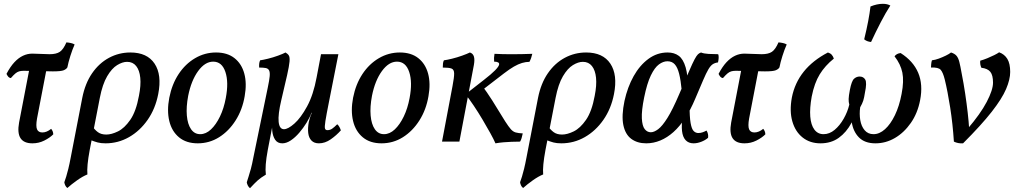

<svg xmlns="http://www.w3.org/2000/svg" viewBox="-20 -742 5340 1006"><path d="M37 -333Q28 -334 22.5 -341Q17 -348 14 -355Q34 -393 55.5 -416Q77 -439 100.5 -450Q124 -461 149 -461Q172 -461 194.5 -459.5Q217 -458 240 -458Q275 -458 293.5 -470.5Q312 -483 328 -520Q340 -519 351.5 -516.5Q363 -514 371 -509Q359 -482 348.5 -448.5Q338 -415 333 -389Q328 -380 314 -374Q300 -368 257 -368Q232 -368 204.5 -369Q177 -370 151 -370.5Q125 -371 103 -371Q90 -371 80 -368Q70 -365 60.5 -357Q51 -349 37 -333ZM150 9Q105 9 87.5 -18Q70 -45 80 -100L136 -391H226L174 -121Q167 -81 174 -64.5Q181 -48 202 -48Q225 -48 248 -67Q259 -54 259 -38Q241 -20 212 -5.5Q183 9 150 9Z M333 243Q326 238 322 229.5Q318 221 317 213Q322 199 327 183Q332 167 338 142.5Q344 118 351 81L411 -229Q426 -305 462.5 -358Q499 -411 551 -439Q603 -467 663 -467Q751 -467 790 -408.5Q829 -350 809 -249Q794 -172 753.5 -114Q713 -56 656 -23.5Q599 9 533 9Q509 9 492 4.5Q475 0 450 -10L462 -83Q476 -62 493 -49.5Q510 -37 537 -37Q564 -37 598 -53.5Q632 -70 662.5 -114Q693 -158 708 -240Q719 -295 715 -334.5Q711 -374 693.5 -396Q676 -418 646 -418Q622 -418 594 -401Q566 -384 541.5 -342.5Q517 -301 503 -229L450 44Q442 87 439 118.5Q436 150 438 172Q413 182 383.5 203Q354 224 333 243Z M1016 9Q956 9 918 -22.5Q880 -54 867 -108Q854 -162 867 -230Q881 -301 916 -354Q951 -407 1002 -437Q1053 -467 1112 -467Q1171 -467 1208.5 -437.5Q1246 -408 1260 -356.5Q1274 -305 1262 -238Q1250 -167 1214.5 -111Q1179 -55 1128 -23Q1077 9 1016 9ZM1029 -39Q1059 -39 1085.5 -64Q1112 -89 1132.5 -131.5Q1153 -174 1163 -228Q1179 -311 1161 -365Q1143 -419 1097 -419Q1054 -419 1018 -369.5Q982 -320 966 -240Q955 -182 959 -136.5Q963 -91 981 -65Q999 -39 1029 -39Z M1290 244Q1283 239 1278.5 230Q1274 221 1273 213Q1277 199 1282.5 183Q1288 167 1294.5 142.5Q1301 118 1308 81L1383 -283Q1391 -321 1393 -342Q1395 -363 1390 -373Q1385 -383 1372.5 -385.5Q1360 -388 1338 -388Q1337 -397 1338 -407.5Q1339 -418 1343 -426Q1358 -428 1384.5 -434.5Q1411 -441 1437 -450.5Q1463 -460 1476 -467Q1488 -460 1493.5 -451Q1499 -442 1497 -419Q1495 -396 1484.5 -349Q1474 -302 1454 -218Q1436 -142 1440 -103.5Q1444 -65 1468 -65Q1489 -65 1522.5 -94.5Q1556 -124 1589 -184.5Q1622 -245 1639 -337L1662 -458H1753L1704 -210Q1690 -140 1685 -108Q1680 -76 1683 -68Q1686 -60 1695 -60Q1709 -60 1720 -67.5Q1731 -75 1747 -91Q1754 -85 1758.5 -76.5Q1763 -68 1766 -59Q1743 -33 1713 -12Q1683 9 1651 9Q1626 9 1612 -5.5Q1598 -20 1595 -45Q1592 -70 1598 -103Q1600 -111 1603.5 -123.5Q1607 -136 1614 -151H1612Q1603 -126 1586 -98.5Q1569 -71 1548 -46.5Q1527 -22 1504 -6.5Q1481 9 1459 9Q1434 9 1421.5 -10Q1409 -29 1406.5 -56.5Q1404 -84 1408 -108L1412 -107L1383 44Q1375 87 1372.5 118.5Q1370 150 1373 173Q1346 189 1330 203.5Q1314 218 1290 244Z M1979 9Q1919 9 1881 -22.5Q1843 -54 1830 -108Q1817 -162 1830 -230Q1844 -301 1879 -354Q1914 -407 1965 -437Q2016 -467 2075 -467Q2134 -467 2171.5 -437.5Q2209 -408 2223 -356.5Q2237 -305 2225 -238Q2213 -167 2177.5 -111Q2142 -55 2091 -23Q2040 9 1979 9ZM1992 -39Q2022 -39 2048.5 -64Q2075 -89 2095.5 -131.5Q2116 -174 2126 -228Q2142 -311 2124 -365Q2106 -419 2060 -419Q2017 -419 1981 -369.5Q1945 -320 1929 -240Q1918 -182 1922 -136.5Q1926 -91 1944 -65Q1962 -39 1992 -39Z M2576 9Q2567 -12 2549 -44.5Q2531 -77 2508.5 -115Q2486 -153 2462.5 -188Q2439 -223 2419 -248L2515 -323Q2555 -354 2574 -373.5Q2593 -393 2595 -403Q2597 -411 2590 -415Q2583 -419 2569 -419Q2568 -429 2568.5 -439Q2569 -449 2571 -460Q2593 -459 2611.5 -458.5Q2630 -458 2646 -458Q2662 -458 2675 -458Q2692 -458 2717 -458.5Q2742 -459 2769 -460Q2767 -450 2763 -438.5Q2759 -427 2754 -418Q2735 -418 2715 -412Q2695 -406 2672.5 -393Q2650 -380 2620 -357L2490 -257L2503 -297Q2531 -260 2559 -216Q2587 -172 2627 -106Q2645 -78 2656.5 -65Q2668 -52 2682 -48Q2696 -44 2719 -43Q2716 -29 2713 -18.5Q2710 -8 2705 0Q2681 0 2660 1Q2639 2 2619 3.5Q2599 5 2576 9ZM2296 0 2351 -291Q2360 -338 2359.5 -358Q2359 -378 2345.5 -383Q2332 -388 2300 -388Q2300 -399 2301 -409Q2302 -419 2306 -426Q2322 -428 2348.5 -434.5Q2375 -441 2401.5 -450.5Q2428 -460 2442 -467Q2458 -462 2463 -446Q2468 -430 2463 -402L2387 0Z M2721 243Q2714 238 2710 229.5Q2706 221 2705 213Q2710 199 2715 183Q2720 167 2726 142.5Q2732 118 2739 81L2799 -229Q2814 -305 2850.5 -358Q2887 -411 2939 -439Q2991 -467 3051 -467Q3139 -467 3178 -408.5Q3217 -350 3197 -249Q3182 -172 3141.5 -114Q3101 -56 3044 -23.5Q2987 9 2921 9Q2897 9 2880 4.5Q2863 0 2838 -10L2850 -83Q2864 -62 2881 -49.5Q2898 -37 2925 -37Q2952 -37 2986 -53.5Q3020 -70 3050.5 -114Q3081 -158 3096 -240Q3107 -295 3103 -334.5Q3099 -374 3081.5 -396Q3064 -418 3034 -418Q3010 -418 2982 -401Q2954 -384 2929.5 -342.5Q2905 -301 2891 -229L2838 44Q2830 87 2827 118.5Q2824 150 2826 172Q2801 182 2771.5 203Q2742 224 2721 243Z M3366 9Q3319 9 3287.5 -14.5Q3256 -38 3246 -87Q3236 -136 3252 -213Q3268 -286 3300 -343Q3332 -400 3377.5 -433.5Q3423 -467 3478 -467Q3513 -467 3536.5 -449.5Q3560 -432 3572.5 -389Q3585 -346 3586 -267L3552 -268Q3547 -321 3538.5 -355Q3530 -389 3515.5 -405Q3501 -421 3477 -421Q3455 -421 3432.5 -404.5Q3410 -388 3390 -346.5Q3370 -305 3355 -231Q3341 -162 3343 -122Q3345 -82 3358 -65.5Q3371 -49 3390 -49Q3407 -49 3428.5 -65Q3450 -81 3477 -124Q3504 -167 3539 -249Q3572 -326 3590.5 -369Q3609 -412 3619.5 -431.5Q3630 -451 3637 -457.5Q3644 -464 3653 -467Q3667 -461 3692.5 -459.5Q3718 -458 3743 -458Q3746 -451 3745.5 -439Q3745 -427 3742 -415Q3726 -413 3714.5 -405.5Q3703 -398 3691.5 -378.5Q3680 -359 3664 -321.5Q3648 -284 3622 -223Q3598 -166 3569.5 -122.5Q3541 -79 3508.5 -50Q3476 -21 3440 -6Q3404 9 3366 9ZM3614 9Q3588 9 3572.5 -7.5Q3557 -24 3553.5 -56Q3550 -88 3557 -134L3593 -191Q3593 -129 3598.5 -97.5Q3604 -66 3614.5 -55.5Q3625 -45 3639 -45Q3651 -45 3662 -49Q3673 -53 3682 -58Q3693 -40 3690 -20Q3675 -7 3654 1Q3633 9 3614 9Z M3768 -333Q3759 -334 3753.5 -341Q3748 -348 3745 -355Q3765 -393 3786.5 -416Q3808 -439 3831.5 -450Q3855 -461 3880 -461Q3903 -461 3925.5 -459.5Q3948 -458 3971 -458Q4006 -458 4024.5 -470.5Q4043 -483 4059 -520Q4071 -519 4082.5 -516.5Q4094 -514 4102 -509Q4090 -482 4079.5 -448.5Q4069 -415 4064 -389Q4059 -380 4045 -374Q4031 -368 3988 -368Q3963 -368 3935.5 -369Q3908 -370 3882 -370.5Q3856 -371 3834 -371Q3821 -371 3811 -368Q3801 -365 3791.5 -357Q3782 -349 3768 -333ZM3881 9Q3836 9 3818.5 -18Q3801 -45 3811 -100L3867 -391H3957L3905 -121Q3898 -81 3905 -64.5Q3912 -48 3933 -48Q3956 -48 3979 -67Q3990 -54 3990 -38Q3972 -20 3943 -5.5Q3914 9 3881 9Z M4279 9Q4224 9 4185.5 -21.5Q4147 -52 4131.5 -106Q4116 -160 4129 -231Q4159 -384 4318 -467Q4331 -463 4338 -455Q4345 -447 4349 -435Q4303 -398 4275 -352.5Q4247 -307 4233 -236Q4222 -175 4225.5 -131Q4229 -87 4247 -63Q4265 -39 4295 -39Q4326 -39 4353 -61.5Q4380 -84 4400.5 -120Q4421 -156 4430 -194Q4426 -207 4426.5 -223.5Q4427 -240 4433 -271Q4442 -318 4455 -329.5Q4468 -341 4484 -341Q4504 -341 4513.5 -325Q4523 -309 4512 -257Q4508 -230 4503 -214.5Q4498 -199 4487 -180Q4482 -145 4487.5 -112.5Q4493 -80 4510.5 -59.5Q4528 -39 4557 -39Q4588 -39 4617 -65Q4646 -91 4669 -138.5Q4692 -186 4704 -250Q4717 -317 4708 -361.5Q4699 -406 4667 -447Q4678 -462 4699 -464Q4765 -422 4791 -360.5Q4817 -299 4801 -217Q4788 -149 4752.5 -98Q4717 -47 4669 -19Q4621 9 4567 9Q4511 9 4480.5 -22Q4450 -53 4442.5 -103.5Q4435 -154 4446 -213L4478 -205Q4467 -146 4441 -97.5Q4415 -49 4375 -20Q4335 9 4279 9ZM4544 -522Q4522 -524 4508 -536Q4521 -589 4529 -631.5Q4537 -674 4541 -708Q4575 -722 4606 -722Q4629 -722 4645 -713Q4621 -676 4594.5 -625Q4568 -574 4544 -522Z M5215 -468Q5243 -458 5258 -433.5Q5273 -409 5273 -365Q5273 -326 5251.5 -275.5Q5230 -225 5176 -156Q5122 -87 5026 9Q5013 10 5000.5 7.5Q4988 5 4978 0Q4972 -93 4958.5 -179Q4945 -265 4930 -326Q4921 -362 4909 -376Q4897 -390 4858 -388Q4858 -392 4859 -405Q4860 -418 4863 -426Q4880 -428 4899 -435Q4918 -442 4935.5 -450.5Q4953 -459 4963 -467Q4982 -461 4991.5 -450Q5001 -439 5006.5 -417.5Q5012 -396 5019 -356Q5029 -306 5037 -252.5Q5045 -199 5050.5 -150.5Q5056 -102 5058 -66H5049Q5117 -145 5150 -208Q5183 -271 5183 -309Q5183 -348 5169 -365.5Q5155 -383 5122 -387Q5114 -404 5116 -424Q5134 -429 5153.5 -437Q5173 -445 5190 -453.5Q5207 -462 5215 -468Z"/></svg>

Font: Vollkorn
Style: Italic
Weight: 400
Italic angle: -11°
Designer: Friedrich Althausen
Foundry: Friedrich Althausen
Version: Version 5.001